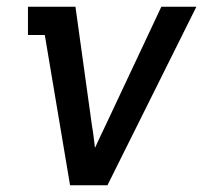

<svg xmlns="http://www.w3.org/2000/svg" viewBox="-20 -550 640 570"><path d="M188 0 113 -446H63V-530H204L253 -177Q256 -160 258 -143.5Q260 -127 262 -111Q269 -127 277 -143.5Q285 -160 293 -177L459 -530H563L299 0Z"/></svg>

Font: Iosevka Slab Medium Extended
Style: Italic
Weight: 500
Width: 7
Italic angle: -9°
Monospace: yes
Designer: Belleve Invis
Foundry: Belleve Invis
Version: Version 11.1.0; ttfautohint (v1.8.3)